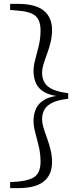

<svg xmlns="http://www.w3.org/2000/svg" viewBox="-20 -793 413 985"><path d="M330 -315V-286Q280 -281 250.5 -267Q221 -253 208.5 -231.5Q196 -210 196 -182Q196 -162 203.5 -137Q211 -112 221.5 -83.5Q232 -55 239.5 -24.5Q247 6 247 39Q247 104 204.5 138Q162 172 73 172H32V141L68 139Q137 133 162.5 110Q188 87 188 37Q188 -4 179 -42Q170 -80 161 -112.5Q152 -145 152 -173Q152 -208 165.5 -237Q179 -266 213 -284Q247 -302 306 -304V-297Q247 -300 213 -317.5Q179 -335 165.5 -364Q152 -393 152 -429Q152 -456 161 -488.5Q170 -521 179 -558.5Q188 -596 188 -637Q188 -688 162.5 -711Q137 -734 68 -739L32 -742V-773H73Q162 -773 204.5 -738.5Q247 -704 247 -639Q247 -607 239.5 -576Q232 -545 221.5 -517Q211 -489 203.5 -464.5Q196 -440 196 -419Q196 -391 208.5 -369.5Q221 -348 250.5 -334.5Q280 -321 330 -315Z"/></svg>

Font: Noto Serif JP ExtraLight Light
Style: Regular
Weight: 300
Version: Version 2.003-H1;hotconv 1.1.1;makeotfexe 2.6.0